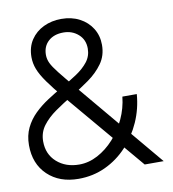

<svg xmlns="http://www.w3.org/2000/svg" viewBox="-81 -783 779 866"><g transform="rotate(-10 308.0 -350.0)"><path d="M210 12Q122.5 12 68.8 -39.2Q15 -90.5 15 -176Q15 -220.5 31.8 -255Q48.5 -289.5 76.2 -316.5Q104 -343.5 137.8 -365.5Q171.5 -387.5 206 -407Q244.5 -429 277.8 -451Q311 -473 331.5 -499.2Q352 -525.5 352 -560Q352 -600.5 324 -625.2Q296 -650 256 -650Q212.5 -650 186.8 -626.5Q161 -603 161 -564Q161 -544.5 169.8 -526Q178.5 -507.5 202 -477.8Q225.5 -448 270 -395L601 0H514L209 -361Q165.5 -412.5 140.8 -447.5Q116 -482.5 105.5 -509.8Q95 -537 95 -565Q95 -611 117 -644Q139 -677 175.8 -694.5Q212.5 -712 257 -712Q304 -712 340.2 -693Q376.5 -674 397.2 -640.8Q418 -607.5 418 -565Q418 -516 392.2 -480Q366.5 -444 326.5 -415.5Q286.5 -387 243 -361Q202 -336.5 164.8 -310.5Q127.5 -284.5 104.2 -253.5Q81 -222.5 81 -182Q81 -123 121.5 -87Q162 -51 224 -51Q267.5 -51 308.8 -73Q350 -95 384 -132.5Q418 -170 440.2 -218.2Q462.5 -266.5 468 -319H534Q529 -253 502.8 -193.5Q476.5 -134 433.2 -87.5Q390 -41 333.2 -14.5Q276.5 12 210 12Z"/></g></svg>

Font: Overpass Mono Light Light
Style: Regular
Weight: 300
Monospace: yes
Version: Version 4.000